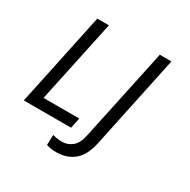

<svg xmlns="http://www.w3.org/2000/svg" viewBox="-195 -899 1262 1274"><g transform="rotate(30 436.0 -262.0)"><path d="M41 0 192 -714H281L146 -80H420L403 0ZM398 190Q348 190 322 178L325 101Q340 105 358 108Q376 111 396 111Q440 111 474 83Q508 55 521 -9L671 -714H760L609 1Q587 102 532.5 146Q478 190 398 190Z"/></g></svg>

Font: Noto Sans IKEA
Style: Italic
Weight: 400
Italic angle: -12°
Designer: Monotype Design Team
Foundry: Monotype Imaging Inc.
Version: Version 2.001